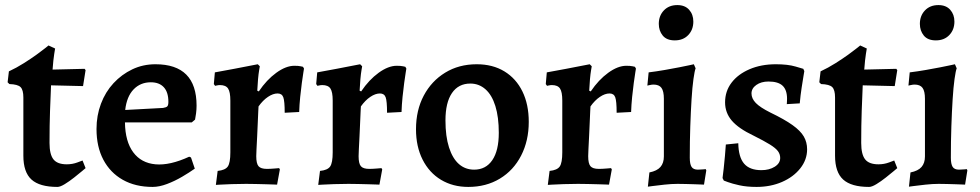

<svg xmlns="http://www.w3.org/2000/svg" viewBox="-20 -724 3857 756"><path d="M206 12Q136 12 104 -17Q72 -46 72 -111V-340Q72 -370 61 -381Q50 -392 17 -393L10 -400L15 -443Q45 -457 73.5 -475Q102 -493 123.5 -508.5Q145 -524 158 -534.5Q171 -545 171 -545L197 -533Q197 -533 193.5 -511.5Q190 -490 187 -450L313 -453L317 -448L307 -385L181 -388Q179 -344 177 -287.5Q175 -231 175 -161Q175 -116 190.5 -96.5Q206 -77 243 -77Q265 -77 285 -84.5Q305 -92 305 -92L317 -62Q317 -62 304 -51Q291 -40 272 -25Q253 -10 235 1Q217 12 206 12Z M581 12Q513 12 463.5 -16Q414 -44 387 -95Q360 -146 360 -216Q360 -269 377.5 -315.5Q395 -362 427 -396.5Q459 -431 501 -451Q543 -471 592 -471Q754 -471 754 -308Q754 -293 752 -277.5Q750 -262 748 -253L735 -242H472Q473 -167 504.5 -124.5Q536 -82 592.5 -77Q649 -72 725 -107L732 -104L747 -60Q726 -45 697 -28Q668 -11 637.5 0.5Q607 12 581 12ZM473 -291 622 -299Q635 -301 639 -305.5Q643 -310 643 -323Q643 -361 625 -380.5Q607 -400 574 -400Q533 -400 506 -372Q479 -344 473 -291Z M837 -51Q867 -54 877 -68.5Q887 -83 887 -124V-328Q887 -362 878 -375.5Q869 -389 846 -389Q840 -389 833.5 -387.5Q827 -386 827 -386L822 -393L826 -439Q866 -446 904.5 -453.5Q943 -461 969 -466Q995 -471 995 -471L1003 -463Q1003 -463 1000.5 -448.5Q998 -434 996 -412Q994 -390 993 -367L999 -364Q1030 -410 1068 -437.5Q1106 -465 1139 -465Q1155 -465 1164 -463Q1173 -461 1173 -461L1177 -454Q1177 -454 1174.5 -438.5Q1172 -423 1168.5 -397.5Q1165 -372 1162 -342Q1159 -312 1158 -283L1101 -280Q1101 -326 1095.5 -341Q1090 -356 1073 -356Q1055 -356 1035 -342.5Q1015 -329 998 -305Q998 -305 997 -287Q996 -269 995 -241.5Q994 -214 992.5 -186Q991 -158 990 -136.5Q989 -115 989 -109Q989 -80 998 -69.5Q1007 -59 1031 -59Q1044 -59 1061.5 -60.5Q1079 -62 1079 -62L1082 -57L1071 3Q1071 3 1058.5 2.5Q1046 2 1027 1.5Q1008 1 987 0.5Q966 0 949 0Q920 0 892 1Q864 2 847 3Q830 4 830 4Z M1240 -51Q1270 -54 1280 -68.5Q1290 -83 1290 -124V-328Q1290 -362 1281 -375.5Q1272 -389 1249 -389Q1243 -389 1236.5 -387.5Q1230 -386 1230 -386L1225 -393L1229 -439Q1269 -446 1307.5 -453.5Q1346 -461 1372 -466Q1398 -471 1398 -471L1406 -463Q1406 -463 1403.5 -448.5Q1401 -434 1399 -412Q1397 -390 1396 -367L1402 -364Q1433 -410 1471 -437.5Q1509 -465 1542 -465Q1558 -465 1567 -463Q1576 -461 1576 -461L1580 -454Q1580 -454 1577.5 -438.5Q1575 -423 1571.5 -397.5Q1568 -372 1565 -342Q1562 -312 1561 -283L1504 -280Q1504 -326 1498.5 -341Q1493 -356 1476 -356Q1458 -356 1438 -342.5Q1418 -329 1401 -305Q1401 -305 1400 -287Q1399 -269 1398 -241.5Q1397 -214 1395.5 -186Q1394 -158 1393 -136.5Q1392 -115 1392 -109Q1392 -80 1401 -69.5Q1410 -59 1434 -59Q1447 -59 1464.5 -60.5Q1482 -62 1482 -62L1485 -57L1474 3Q1474 3 1461.5 2.5Q1449 2 1430 1.5Q1411 1 1390 0.5Q1369 0 1352 0Q1323 0 1295 1Q1267 2 1250 3Q1233 4 1233 4Z M1824 12Q1763 12 1716.5 -16Q1670 -44 1644 -95.5Q1618 -147 1618 -215Q1618 -290 1648.5 -347.5Q1679 -405 1733 -438Q1787 -471 1857 -471Q1920 -471 1966 -443Q2012 -415 2037 -364Q2062 -313 2062 -244Q2062 -170 2032 -111.5Q2002 -53 1948 -20.5Q1894 12 1824 12ZM1847 -56Q1893 -56 1918.5 -93.5Q1944 -131 1944 -201Q1944 -263 1930.5 -306.5Q1917 -350 1891.5 -372.5Q1866 -395 1832 -395Q1785 -395 1759.5 -357.5Q1734 -320 1734 -250Q1734 -187 1748 -143.5Q1762 -100 1787 -78Q1812 -56 1847 -56Z M2144 -51Q2174 -54 2184 -68.5Q2194 -83 2194 -124V-328Q2194 -362 2185 -375.5Q2176 -389 2153 -389Q2147 -389 2140.5 -387.5Q2134 -386 2134 -386L2129 -393L2133 -439Q2173 -446 2211.5 -453.5Q2250 -461 2276 -466Q2302 -471 2302 -471L2310 -463Q2310 -463 2307.5 -448.5Q2305 -434 2303 -412Q2301 -390 2300 -367L2306 -364Q2337 -410 2375 -437.5Q2413 -465 2446 -465Q2462 -465 2471 -463Q2480 -461 2480 -461L2484 -454Q2484 -454 2481.5 -438.5Q2479 -423 2475.5 -397.5Q2472 -372 2469 -342Q2466 -312 2465 -283L2408 -280Q2408 -326 2402.5 -341Q2397 -356 2380 -356Q2362 -356 2342 -342.5Q2322 -329 2305 -305Q2305 -305 2304 -287Q2303 -269 2302 -241.5Q2301 -214 2299.5 -186Q2298 -158 2297 -136.5Q2296 -115 2296 -109Q2296 -80 2305 -69.5Q2314 -59 2338 -59Q2351 -59 2368.5 -60.5Q2386 -62 2386 -62L2389 -57L2378 3Q2378 3 2365.5 2.5Q2353 2 2334 1.5Q2315 1 2294 0.5Q2273 0 2256 0Q2227 0 2199 1Q2171 2 2154 3Q2137 4 2137 4Z M2531 11 2537 -45Q2567 -51 2580.5 -66.5Q2594 -82 2594 -108V-335Q2594 -365 2584.5 -378Q2575 -391 2553 -391Q2547 -391 2538 -389Q2529 -387 2529 -387L2534 -439Q2566 -443 2597.5 -448.5Q2629 -454 2654.5 -459Q2680 -464 2696 -467.5Q2712 -471 2712 -471L2719 -455Q2715 -445 2710.5 -413Q2706 -381 2703 -333Q2700 -285 2698 -226.5Q2696 -168 2696 -103Q2696 -78 2703 -67Q2710 -56 2728 -56Q2736 -56 2747.5 -57Q2759 -58 2759 -58L2761 -53L2752 3Q2752 3 2741.5 2.5Q2731 2 2715 1.5Q2699 1 2681 0.5Q2663 0 2648 0Q2624 0 2596.5 3Q2569 6 2550 8.5Q2531 11 2531 11ZM2637 -565Q2605 -565 2589.5 -584Q2574 -603 2574 -630Q2574 -662 2594 -683Q2614 -704 2647 -704Q2677 -704 2693.5 -685.5Q2710 -667 2710 -639Q2710 -607 2690 -586Q2670 -565 2637 -565Z M2959 12Q2920 12 2891 5.5Q2862 -1 2846 -7Q2830 -13 2830 -13L2825 -23Q2827 -36 2829.5 -60Q2832 -84 2834.5 -110.5Q2837 -137 2838 -155L2887 -160Q2888 -105 2910 -79.5Q2932 -54 2978 -54Q3009 -54 3030.5 -67.5Q3052 -81 3052 -102Q3052 -117 3043 -129Q3034 -141 3011.5 -155Q2989 -169 2947 -190Q2888 -218 2861.5 -249Q2835 -280 2835 -321Q2835 -365 2860.5 -398.5Q2886 -432 2931.5 -451.5Q2977 -471 3035 -471Q3082 -471 3112.5 -462Q3143 -453 3143 -453L3147 -444Q3147 -444 3144 -426Q3141 -408 3136.5 -379Q3132 -350 3129 -317L3078 -314Q3078 -314 3078.5 -321.5Q3079 -329 3079 -335Q3079 -370 3061.5 -386.5Q3044 -403 3006 -403Q2977 -403 2958 -389.5Q2939 -376 2939 -356Q2939 -336 2956 -318.5Q2973 -301 3013 -281Q3069 -254 3100.5 -231.5Q3132 -209 3145 -186.5Q3158 -164 3158 -136Q3158 -95 3131 -61Q3104 -27 3059 -7.5Q3014 12 2959 12Z M3402 12Q3332 12 3300 -17Q3268 -46 3268 -111V-340Q3268 -370 3257 -381Q3246 -392 3213 -393L3206 -400L3211 -443Q3241 -457 3269.5 -475Q3298 -493 3319.5 -508.5Q3341 -524 3354 -534.5Q3367 -545 3367 -545L3393 -533Q3393 -533 3389.5 -511.5Q3386 -490 3383 -450L3509 -453L3513 -448L3503 -385L3377 -388Q3375 -344 3373 -287.5Q3371 -231 3371 -161Q3371 -116 3386.5 -96.5Q3402 -77 3439 -77Q3461 -77 3481 -84.5Q3501 -92 3501 -92L3513 -62Q3513 -62 3500 -51Q3487 -40 3468 -25Q3449 -10 3431 1Q3413 12 3402 12Z M3559 11 3565 -45Q3595 -51 3608.5 -66.5Q3622 -82 3622 -108V-335Q3622 -365 3612.5 -378Q3603 -391 3581 -391Q3575 -391 3566 -389Q3557 -387 3557 -387L3562 -439Q3594 -443 3625.5 -448.5Q3657 -454 3682.5 -459Q3708 -464 3724 -467.5Q3740 -471 3740 -471L3747 -455Q3743 -445 3738.5 -413Q3734 -381 3731 -333Q3728 -285 3726 -226.5Q3724 -168 3724 -103Q3724 -78 3731 -67Q3738 -56 3756 -56Q3764 -56 3775.5 -57Q3787 -58 3787 -58L3789 -53L3780 3Q3780 3 3769.5 2.5Q3759 2 3743 1.5Q3727 1 3709 0.5Q3691 0 3676 0Q3652 0 3624.5 3Q3597 6 3578 8.5Q3559 11 3559 11ZM3665 -565Q3633 -565 3617.5 -584Q3602 -603 3602 -630Q3602 -662 3622 -683Q3642 -704 3675 -704Q3705 -704 3721.5 -685.5Q3738 -667 3738 -639Q3738 -607 3718 -586Q3698 -565 3665 -565Z"/></svg>

Font: Alegreya SemiBold
Style: Regular
Weight: 600
Designer: Juan Pablo del Peral
Foundry: Huerta Tipografica
Version: Version 2.009